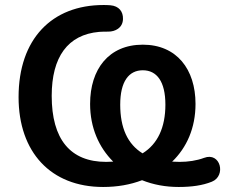

<svg xmlns="http://www.w3.org/2000/svg" viewBox="-20 -735 897 765"><path d="M391 10C447 10 499 1 546 -17C591 1 640 10 692 10C743 10 787 4 824 -11C882 -34 859 -131 793 -106C764 -95 729 -90 696 -90L666 -91C724 -147 759 -225 759 -321C759 -459 684 -557 549 -557C413 -557 339 -459 339 -321C339 -226 374 -148 431 -91L403 -90C260 -90 186 -180 186 -353C186 -508 250 -597 375 -608C384 -609 401 -609 412 -609C438 -609 469 -623 470 -659C471 -689 454 -711 420 -714C408 -715 401 -715 392 -715C187 -715 54 -580 54 -348C54 -129 182 10 391 10ZM459 -318C459 -410 493 -455 549 -455C605 -455 639 -410 639 -318C639 -227 608 -161 548 -124C488 -161 459 -226 459 -318Z"/></svg>

Font: SN Pro SemiBold
Style: Regular
Weight: 600
Designer: Tobias Whetton
Foundry: Supernotes
Version: Version 1.003;Glyphs 3.3 (3324)